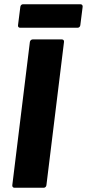

<svg xmlns="http://www.w3.org/2000/svg" viewBox="-20 -886 410 906"><path d="M75 -755H346C353 -755 358 -760 359 -767L370 -854C371 -861 366 -866 360 -866H89C82 -866 77 -861 76 -854L65 -767C64 -760 68 -755 75 -755ZM48 0H186C193 0 198 -5 199 -12L282 -688C283 -695 279 -700 272 -700H134C128 -700 122 -695 121 -688L38 -12C37 -5 42 0 48 0Z"/></svg>

Font: Barlow ExtraBold
Style: Italic
Weight: 800
Italic angle: -7°
Designer: Jeremy Tribby
Foundry: Tribby Type
Version: Version 1.422;hotconv 1.0.109;makeotfexe 2.5.65596